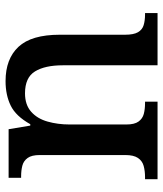

<svg xmlns="http://www.w3.org/2000/svg" viewBox="32 -619 587 691"><g transform="rotate(-90 325.5 -273.5)"><path d="M26 0V-45H33Q56 -45 74 -50Q92 -55 102.5 -70.5Q113 -86 113 -116V-424Q113 -453 102.5 -467.5Q92 -482 75 -486.5Q58 -491 36 -491H31V-536H206L219 -458H224Q253 -510 291 -528.5Q329 -547 379 -547Q459 -547 502.5 -500.5Q546 -454 546 -352V-117Q546 -86 555 -70.5Q564 -55 580.5 -50Q597 -45 619 -45H624V0H436V-341Q436 -405 414 -441Q392 -477 335 -477Q294 -477 269 -455Q244 -433 233.5 -396Q223 -359 223 -317V-112Q223 -83 233.5 -68.5Q244 -54 261 -49.5Q278 -45 300 -45H305V0Z"/></g></svg>

Font: Noto Serif Hebrew Medium
Style: Regular
Weight: 500
Version: Version 2.003